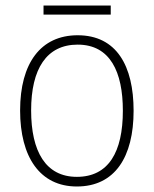

<svg xmlns="http://www.w3.org/2000/svg" viewBox="-20 -718 559 697"><path d="M382 -698H138V-665H382ZM465 -316C465 -479 403 -590 262 -590C128 -590 53 -489 53 -317C53 -148 125 -41 259 -41C397 -41 465 -148 465 -316ZM93 -317C93 -468 149 -556 262 -556C380 -556 426 -457 426 -316C426 -166 374 -76 259 -76C146 -76 93 -168 93 -317Z"/></svg>

Font: Noto Sans Tamil UI SemiCondensed ExtraLight
Style: Regular
Weight: 200
Width: 4
Designer: Jelle Bosma - Monotype Design Team
Foundry: Monotype Imaging Inc.
Version: Version 2.004